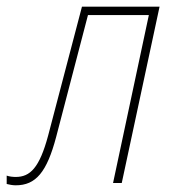

<svg xmlns="http://www.w3.org/2000/svg" viewBox="-73 -547 508 574"><path d="M-26 7C34 7 67 -32 95 -138L190 -502H372L265 0H291L404 -527H172L71 -142C45 -45 17 -18 -26 -18C-34 -18 -45 -19 -53 -22V3C-46 5 -35 7 -26 7Z"/></svg>

Font: Noto Sans Condensed Thin
Style: Italic
Weight: 100
Width: 3
Italic angle: -12°
Designer: Monotype Design Team
Foundry: Monotype Imaging Inc.
Version: Version 2.013